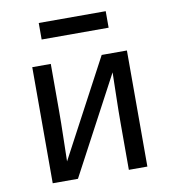

<svg xmlns="http://www.w3.org/2000/svg" viewBox="-80 -777 760 847"><g transform="rotate(-10 300.0 -353.5)"><path d="M88 0V-520H171V-312Q171 -255 169.5 -198Q168 -141 167 -84L399 -520H512V0H429V-208Q429 -265 430.5 -322Q432 -379 433 -436L201 0ZM150 -633V-707H450V-633Z"/></g></svg>

Font: Bmono
Style: Regular
Weight: 400
Monospace: yes
Designer: Belleve Invis
Foundry: Belleve Invis
Version: Version 11.2.2; ttfautohint (v1.8.2)